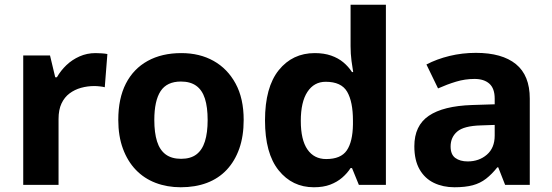

<svg xmlns="http://www.w3.org/2000/svg" viewBox="-20 -780 2330 810"><path d="M383 -556Q394 -556 409 -555Q424 -554 433 -552L422 -412Q415 -414 401.5 -415.5Q388 -417 378 -417Q349 -417 322 -409.5Q295 -402 273.5 -386Q252 -370 239.5 -343.5Q227 -317 227 -278V0H78V-546H191L213 -454H220Q236 -482 260 -505Q284 -528 315.5 -542Q347 -556 383 -556Z M1008 -274Q1008 -205.6 989.5 -153.1Q970.9 -100.5 936.5 -63.7Q902 -27 853 -8.5Q804 10 742.4 10Q685.2 10 636.6 -8.5Q588 -27 553 -63.5Q518 -100 498.5 -153Q479 -206 479 -274.2Q479 -364.7 511 -427.3Q543.1 -489.9 602.9 -522.9Q662.7 -556 745 -556Q822.4 -556 881.2 -523Q940 -490 974 -427.3Q1008 -364.7 1008 -274ZM631 -273.8Q631 -220 642.5 -183.5Q654 -147 679 -128.5Q704 -110 744 -110Q784 -110 808.5 -128.5Q833 -147 844.5 -183.5Q856 -220 856 -273.6Q856 -328 844.5 -364Q833 -400 808 -418Q783.1 -436 743.3 -436Q684 -436 657.5 -395.5Q631 -355 631 -273.8Z M1304 10Q1213 10 1155.5 -61.5Q1098 -133 1098 -272Q1098 -412 1156 -484Q1214 -556 1308 -556Q1347 -556 1377 -545.5Q1407 -535 1428.5 -517Q1450 -499 1465 -476H1470Q1467 -492 1463 -522.5Q1459 -553 1459 -585V-760H1608V0H1494L1465 -71H1459Q1445 -49 1423.5 -30.5Q1402 -12 1373 -1Q1344 10 1304 10ZM1356 -109Q1418 -109 1443 -145.5Q1468 -182 1469 -255V-271Q1469 -351 1444.5 -393Q1420 -435 1354 -435Q1305 -435 1277 -392.5Q1249 -350 1249 -270Q1249 -190 1277 -149.5Q1305 -109 1356 -109Z M1988 -557Q2098 -557 2156.5 -509.5Q2215 -462 2215 -364V0H2111L2082 -74H2078Q2055 -45 2030.5 -26Q2006 -7 1974.5 1.5Q1943 10 1897 10Q1849 10 1810.5 -8.5Q1772 -27 1750 -65.5Q1728 -104 1728 -163Q1728 -250 1789 -291.5Q1850 -333 1972 -337L2067 -340V-364Q2067 -407 2044.5 -427Q2022 -447 1982 -447Q1942 -447 1904 -435.5Q1866 -424 1828 -407L1779 -508Q1823 -531 1876.5 -544Q1930 -557 1988 -557ZM2009 -251Q1937 -249 1909 -225Q1881 -201 1881 -162Q1881 -128 1901 -113.5Q1921 -99 1953 -99Q2001 -99 2034 -127.5Q2067 -156 2067 -208V-253Z"/></svg>

Font: Noto Sans Myanmar
Style: Regular
Weight: 400
Designer: Monotype Design Team
Foundry: Monotype Imaging Inc.
Version: Version 2.107